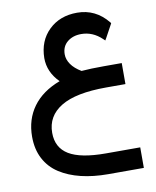

<svg xmlns="http://www.w3.org/2000/svg" viewBox="-91 -562 789 971"><g transform="rotate(-10 303.5 -76.0)"><path d="M39.1 86.4Q39.1 -2.4 86.4 -67.4Q133.8 -132.3 225.1 -166.5Q168.9 -222.7 168.9 -294.4Q169.9 -382.8 226.3 -437.5Q282.7 -492.2 371.6 -492.2Q466.3 -492.2 528.8 -415.5L532.7 -410.2L529.8 -404.3L494.6 -339.8L488.3 -329.1L479 -337.9Q432.6 -382.3 373.5 -382.3Q330.6 -382.3 302.2 -359.1Q273.9 -335.9 273.9 -295.4Q273.9 -269 291.3 -243.9Q308.6 -218.8 343.3 -198.2Q390.1 -202.1 458.5 -202.1H540.5H550.3V-192.4V-104V-94.2H540.5H450.7Q295.4 -94.2 219 -47.9Q142.6 -1.5 142.6 84.5Q142.6 161.1 202.9 197.5Q263.2 233.9 391.6 233.9H558.6H568.4V243.7V329.6V339.4H558.6H385.7Q309.1 339.4 246.6 324.2Q184.1 309.1 137.2 278.8Q90.3 248.5 64.7 199.7Q39.1 150.9 39.1 86.4Z"/></g></svg>

Font: Shabnam Medium WOL
Style: Medium-WOL
Weight: 500
Foundry: DejaVu fonts team - Redesigned by Saber Rastikerdar - Based on Vazir font
Version: Version 5.0.0